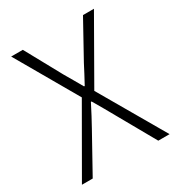

<svg xmlns="http://www.w3.org/2000/svg" viewBox="-173 -843 888 956"><g transform="rotate(-30 270.5 -364.5)"><path d="M236 -377 33 -729H100L214 -521L242 -473L273 -419H277L306 -473Q309 -480 331 -521L446 -729H509L306 -374L523 0H458L335 -218L304 -273L268 -335H264Q230 -268 202 -218L81 0H19Z"/></g></svg>

Font: Merged Yaku Han JP Light
Style: Regular
Weight: 300
Designer: Ryoko NISHIZUKA 西塚涼子 (kana, bopomofo & ideographs); Paul D. Hunt (Latin, Greek & Cyrillic); Sandoll Communications 산돌커뮤니
Foundry: Adobe
Version: Version 2.004